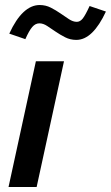

<svg xmlns="http://www.w3.org/2000/svg" viewBox="-20 -745 442 765"><path d="M235 -501 126 0H14L123 -501ZM81 -589 17 -611Q43 -668 73.5 -696.5Q104 -725 138 -725Q162 -725 182.5 -714.5Q203 -704 221 -691.5Q239 -679 255 -668.5Q271 -658 286 -658Q299 -658 309.5 -671Q320 -684 337 -721L402 -699Q376 -643 346.5 -614.5Q317 -586 284 -586Q260 -586 239.5 -596.5Q219 -607 201.5 -619Q184 -631 168 -641.5Q152 -652 137 -652Q121 -652 108.5 -637.5Q96 -623 81 -589Z"/></svg>

Font: Red Hat Text Medium
Style: Italic
Weight: 500
Italic angle: -12°
Designer: Pentagram / MCKL
Foundry: Pentagram / MCKL
Version: Version 1.003; Red Hat Text Medium Italic